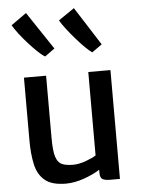

<svg xmlns="http://www.w3.org/2000/svg" viewBox="-60 -938 727 993"><g transform="rotate(-5 304.0 -442.0)"><path d="M242 8Q169.5 8 133.2 -22Q97 -52 85 -105.8Q73 -159.5 73 -231V-557H188V-232Q188 -166 198.2 -135Q208.5 -104 230.2 -95Q252 -86 287 -86Q318 -86 353.5 -99Q389 -112 407 -124V-557H522V8H469Q446 8 432.5 1.2Q419 -5.5 419 -33V-48.5Q385 -26.5 335.8 -9.2Q286.5 8 242 8ZM436.5 -656.5Q422 -666 400 -687.8Q378 -709.5 354.5 -736.5Q331 -763.5 310.8 -790Q290.5 -816.5 279 -836L361.5 -892.5Q393.5 -843 425.2 -793Q457 -743 488.5 -693.5ZM192 -656.5Q176.5 -665 154 -686.5Q131.5 -708 107.2 -735Q83 -762 63 -788.2Q43 -814.5 33 -832.5L112.5 -889Q145 -840 177.8 -791.2Q210.5 -742.5 243 -693.5Z"/></g></svg>

Font: Merriweather Sans
Style: Regular
Weight: 400
Designer: Eben Sorkin
Foundry: Eben Sorkin
Version: Version 1.008; ttfautohint (v1.7.19-72a1) -l 8 -r 50 -G 200 